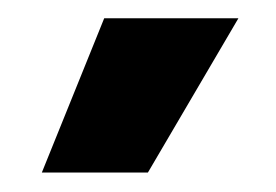

<svg xmlns="http://www.w3.org/2000/svg" viewBox="-20 -752 296 206"><path d="M138.7 -566.9H24.9L91.8 -732.4H235.8Z"/></svg>

Font: Kumbh Sans ExtraBold
Style: Regular
Weight: 800
Version: Version 1.005